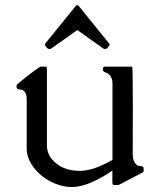

<svg xmlns="http://www.w3.org/2000/svg" viewBox="-20 -731 625 765"><path d="M283.7 -709.5Q287.6 -711.9 292 -709.5L413.6 -559.1Q418.5 -554.7 416.5 -551.8Q404.8 -529.8 391.1 -538.1L288.1 -611.3L184.6 -538.1Q170.4 -529.3 159.2 -552.2Q157.7 -555.2 161.6 -559.1ZM45.9 -383.8 46.4 -392.6Q46.4 -394 80.8 -421.6Q115.2 -449.2 140.1 -465.3H164.1Q167 -462.4 167 -450.2V-151.9Q167 -121.1 186.5 -97.2Q225.6 -50.3 296.9 -50.3Q345.7 -50.3 406.7 -82.5L428.2 -93.8V-395.5Q428.2 -431.2 404.3 -440.4Q397.9 -442.9 394 -445.3Q390.1 -447.8 390.1 -456.5Q390.1 -465.3 396.5 -465.3H506.3Q509.3 -465.3 509.3 -306.6L508.8 -115.2Q508.8 -87.9 525.4 -73.2Q529.3 -69.8 538.1 -69.3Q546.9 -68.8 549.6 -66.7Q552.2 -64.5 552.5 -55.4Q552.7 -46.4 550.3 -44.9L455.1 4.9Q453.1 6.3 442.4 6.3Q431.6 6.3 429.7 4.4Q427.7 2.4 427.7 -8.8V-51.3Q427.2 -51.3 419.9 -45.9Q328.6 14.2 266.6 14.2Q225.1 14.2 183.1 -7.1Q141.1 -28.3 113.8 -64.5Q86.4 -100.6 86.4 -139.6V-335.4Q86.4 -356 78.6 -365Q70.8 -374 61.5 -374.3Q52.2 -374.5 49.8 -376.5Q45.9 -379.4 45.9 -383.8Z"/></svg>

Font: Della Respira
Style: Regular
Weight: 500
Version: Version 0.201